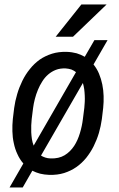

<svg xmlns="http://www.w3.org/2000/svg" viewBox="-20 -769 529 855"><path d="M454.6 -749H342.3L228 -605.5H305.2ZM43 -287.6 37.1 -238.8C35.2 -220.7 34.7 -202.1 35.2 -184.1C35.6 -166 37.6 -148.4 41.5 -131.3C44.9 -114.3 50.3 -97.7 57.6 -82.5C64.5 -66.9 73.2 -53.2 84 -41L22.5 65.9H81.1L124 -8.8C134.3 -3.4 146 1 158.7 4.4C170.9 7.3 184.6 9.3 199.7 9.8C223.6 10.3 245.6 7.8 265.6 1.5C285.6 -4.9 303.7 -13.7 319.8 -24.9C335.9 -36.1 350.6 -49.8 363.8 -65.9C376.5 -82 387.7 -99.1 397 -117.7C406.2 -136.2 414.1 -155.8 420.4 -176.8C426.3 -197.3 430.7 -217.8 433.6 -238.8L439.5 -288.6C441.4 -306.2 441.9 -323.7 441.4 -341.3C440.9 -358.9 439 -376 435.5 -393.1C432.1 -409.7 427.2 -425.8 420.9 -440.9C414.6 -456.1 406.2 -469.7 396.5 -481.9L459 -590.3H400.4L357.4 -516.1C346.2 -522.5 334.5 -527.8 321.3 -531.7C308.1 -535.2 293 -537.6 276.9 -538.1C252.9 -538.6 231.4 -536.1 211.4 -529.8C191.4 -523.4 172.9 -514.6 156.7 -503.4C140.6 -491.7 126 -478 113.3 -461.9C100.1 -445.8 88.9 -428.2 79.6 -409.2C70.3 -390.1 62.5 -370.6 56.6 -350.1C50.3 -329.1 45.9 -308.6 43 -287.6ZM121.1 -238.3 127.4 -288.6C128.9 -301.3 131.8 -314.5 135.3 -328.6C138.7 -342.3 143.6 -356 148.9 -369.1C154.3 -382.3 160.6 -394.5 168.5 -406.7C175.8 -418.5 184.6 -428.7 194.8 -437.5C205.1 -446.3 216.3 -453.1 229 -458C241.7 -462.9 255.9 -464.8 271.5 -464.4C281.2 -463.9 290 -461.9 297.9 -459.5C305.2 -456.5 312 -452.6 318.4 -447.8L129.9 -120.6C126.5 -129.9 123.5 -139.2 122.1 -149.4C120.6 -159.7 119.6 -169.9 119.1 -180.2C118.7 -190.4 118.7 -200.2 119.1 -210.4C119.6 -220.2 120.1 -229.5 121.1 -238.3ZM355.5 -289.1 349.1 -238.8C346.7 -218.3 342.3 -197.3 335.9 -176.3C329.6 -155.3 321.3 -136.2 310.1 -119.1C298.8 -102.1 284.7 -87.9 267.6 -77.6C250.5 -67.4 229.5 -62.5 204.6 -63.5C196.3 -64 188.5 -64.9 181.6 -67.4C174.3 -69.8 168 -72.8 162.6 -76.2L349.1 -399.4C351.6 -390.6 353.5 -381.3 355 -372.1C356.4 -362.3 356.9 -352.5 357.4 -343.3C357.9 -333.5 357.9 -324.2 357.4 -314.9C356.9 -305.7 356.4 -297.4 355.5 -289.1Z"/></svg>

Font: Roboto Condensed
Style: Italic
Weight: 400
Designer: Google
Version: Version 1.000;PS 001.000;hotconv 1.0.88;makeotf.lib2.5.64775